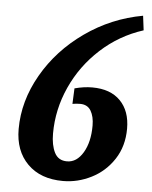

<svg xmlns="http://www.w3.org/2000/svg" viewBox="-54 -792 670 848"><g transform="rotate(5 281.5 -368.0)"><path d="M42 -201Q42 -325 109 -442Q176 -559 291.5 -640.5Q407 -722 546 -747L554 -683Q448 -649 366.5 -574.5Q285 -500 240 -400.5Q195 -301 195 -194Q195 -143 211.5 -110Q228 -77 267 -77Q310 -77 338 -124Q366 -171 366 -244Q366 -284 351 -309.5Q336 -335 303 -335Q286 -335 269 -332L272 -401Q313 -412 350 -412Q431 -412 475 -367Q519 -322 519 -244Q519 -166 481 -108Q443 -50 382.5 -19.5Q322 11 257 11Q157 11 99.5 -46.5Q42 -104 42 -201Z"/></g></svg>

Font: Andada Pro ExtraBold
Style: Italic
Weight: 800
Italic angle: -6.99998°
Designer: Carolina Giovagnoli
Foundry: Huerta Tipografica
Version: Version 3.005; ttfautohint (v1.8.4)